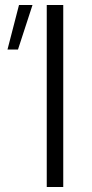

<svg xmlns="http://www.w3.org/2000/svg" viewBox="-20 -748 370 768"><path d="M10 -550 56 -728H110L52 -550ZM167 -728H233V0H167Z"/></svg>

Font: Murecho Light
Style: Regular
Weight: 300
Designer: Neil Summerour
Foundry: Positype
Version: Version 1.010; ttfautohint (v1.8.3)